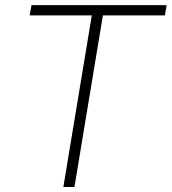

<svg xmlns="http://www.w3.org/2000/svg" viewBox="-20 -748 686 768"><path d="M98.6 -686.5 106 -727.5H646.5L639.6 -686.5H391.6L277.8 0H233.4L347.2 -686.5Z"/></svg>

Font: Inter Display ExtraLight
Style: Italic
Weight: 200
Italic angle: -9.39999°
Designer: Rasmus Andersson
Foundry: rsms
Version: Version 4.000;git-a52131595